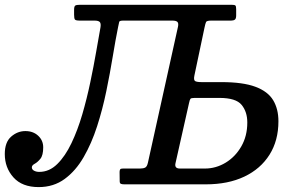

<svg xmlns="http://www.w3.org/2000/svg" viewBox="-72 -770 1244 802"><path d="M-52 -126.5Q-52 -176 -25.5 -199.2Q1 -222.5 34 -222.5Q66.5 -222.5 87.5 -203Q108.5 -183.5 108.5 -154.5Q108.5 -121 96.5 -106.5Q84.5 -92 72.8 -85.8Q61 -79.5 61 -71Q61 -62 70.2 -57Q79.5 -52 92 -52Q134 -52 167.2 -84.8Q200.5 -117.5 226.5 -172Q252.5 -226.5 271.8 -292.5Q291 -358.5 305.2 -426.5Q319.5 -494.5 329.8 -554.2Q340 -614 347.5 -654.5Q350.5 -671.5 345 -677.8Q339.5 -684 322.5 -684H261Q245 -684 241.2 -688.2Q237.5 -692.5 237.5 -708.5V-728.5Q237.5 -744 242.8 -747Q248 -750 262.5 -750H895.5Q908 -750 911.2 -747Q914.5 -744 914.5 -731.5V-705.5Q914.5 -692 909 -688Q903.5 -684 893.5 -684H811.5Q791.5 -684 788.8 -678.2Q786 -672.5 782 -653.5L740 -454.5Q736 -435.5 743.2 -431.2Q750.5 -427 770.5 -427H852.5Q943 -427 995 -407.5Q1047 -388 1069 -351.5Q1091 -315 1091 -263.5Q1091 -183 1053.8 -123.8Q1016.5 -64.5 948.5 -32.2Q880.5 0 788 0H447.5Q437.5 0 432.8 -2.2Q428 -4.5 428 -13L427.5 -52.5Q428 -60.5 430.5 -63.2Q433 -66 442 -66H513Q527 -66 534.8 -70.2Q542.5 -74.5 546 -91L671.5 -658.5Q674.5 -673 669 -678.5Q663.5 -684 647.5 -684H443.5Q427.5 -684 426 -678.8Q424.5 -673.5 421.5 -658Q410.5 -604 399 -534Q387.5 -464 372 -388.8Q356.5 -313.5 333.5 -242.2Q310.5 -171 277.5 -113.8Q244.5 -56.5 198.2 -22.5Q152 11.5 89.5 11.5Q20.5 11.5 -15.8 -29Q-52 -69.5 -52 -126.5ZM679.5 -66H784Q830 -66 870.5 -90.5Q911 -115 936 -158.5Q961 -202 961 -258.5Q961 -303 937.2 -332Q913.5 -361 844.5 -361H741.5Q726.5 -361 723.5 -357.2Q720.5 -353.5 717.5 -339L661 -88Q656 -66 679.5 -66Z"/></svg>

Font: Besley* Medium
Style: Italic
Weight: 500
Italic angle: -13°
Designer: Owen Earl
Foundry: indestructible type*
Version: Version 3.000; ttfautohint (v1.8.3)